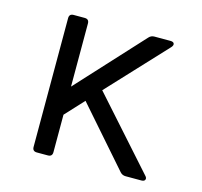

<svg xmlns="http://www.w3.org/2000/svg" viewBox="-80 -586 708 673"><g transform="rotate(15 274.5 -249.5)"><path d="M108 0Q92 0 92 -16V-483Q92 -499 108 -499H148Q164 -499 164 -483V-254L381 -490Q389 -499 401 -499H459Q470 -499 472.5 -493Q475 -487 468 -479L273 -270L496 -20Q503 -13 500.5 -6.5Q498 0 487 0H430Q418 0 410 -9L226 -219L164 -152V-16Q164 0 148 0Z"/></g></svg>

Font: Pitagon Sans
Style: Regular
Weight: 400
Designer: Travis Tran
Foundry: Pitagon
Version: Version 1.001; ttfautohint (v1.8.4.7-5d5b);gftools[0.9.26]